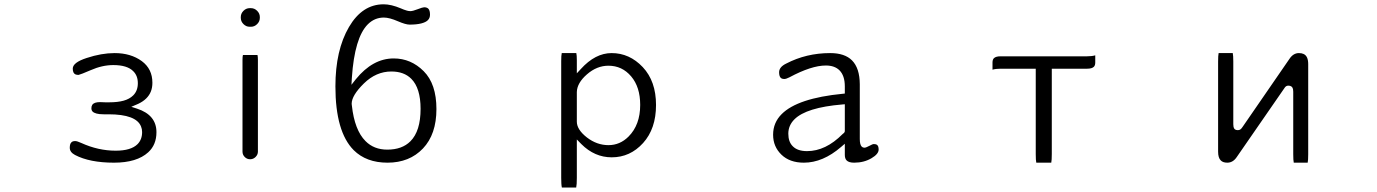

<svg xmlns="http://www.w3.org/2000/svg" viewBox="-20 -731 6283 876"><path d="M453.1 -209.5H475.1Q601.6 -209.5 623.5 -153.8Q628.4 -142.1 628.4 -128.4Q628.4 -94.2 607.4 -73.2Q577.6 -43.5 507.8 -43.5Q428.2 -43.5 351.1 -78.6Q332 -87.4 323.2 -87.4Q311 -87.4 305.7 -81.5Q298.3 -74.7 298.3 -56.6Q298.3 -36.6 322.3 -23.9Q389.2 11.2 500 11.2Q604.5 11.2 656.2 -36.1Q693.8 -70.3 693.8 -127.9Q693.8 -206.5 605 -235.4L579.1 -243.7L610.8 -257.3Q654.3 -277.8 668.5 -314Q675.3 -331.5 675.3 -353.5Q675.3 -416.5 627 -452.1Q576.7 -488.8 502.9 -488.8Q442.9 -488.8 375 -466.3Q312 -445.8 312 -418Q312 -397 324.2 -391.6Q330.1 -389.2 338.4 -389.2Q349.1 -391.6 393.1 -410.6Q446.3 -434.1 497.1 -434.1Q560.5 -434.1 587.9 -406.2Q608.9 -385.7 608.9 -351.3Q608.9 -316.9 587.9 -295.9Q571.3 -279.3 544.2 -271.7Q517.1 -264.2 478.5 -264.2H460L436.5 -265.1Q408.7 -265.1 400.9 -252.4Q397 -246.6 397 -237.1Q397 -227.5 402.8 -221.7Q408.2 -216.3 420.4 -212.9Q432.6 -209.5 453.1 -209.5Z M1088.4 -480Q1086.4 -473.6 1086.4 -458V-39.1Q1086.4 -24.9 1096.7 -14.6Q1106.9 -4.4 1121.1 -4.4Q1135.7 -4.4 1146.2 -14.9Q1156.7 -25.4 1156.7 -39.1V-458Q1156.7 -472.2 1154.8 -480ZM1119.1 -608.9H1125Q1141.1 -608.9 1153.3 -621.1Q1165.5 -633.3 1165.5 -649.4V-653.3Q1165.5 -669.4 1153.3 -681.6Q1141.1 -693.8 1125 -693.8H1119.1Q1103 -693.8 1090.8 -681.6Q1078.6 -669.4 1078.6 -653.3V-649.4Q1078.6 -633.3 1090.8 -621.1Q1103 -608.9 1119.1 -608.9Z M1731.4 -650.9Q1756.8 -650.9 1795.9 -633.8Q1831.1 -618.7 1848.6 -618.7Q1880.4 -618.7 1901.6 -624Q1922.9 -629.4 1932.4 -639.2Q1941.9 -648.9 1941.9 -664.1Q1941.9 -683.6 1934.1 -691.4Q1927.7 -697.8 1915 -697.8Q1908.2 -697.8 1885.7 -689Q1863.3 -680.2 1852.5 -680.2Q1844.7 -680.2 1836.4 -682.6Q1822.8 -686.5 1808.6 -692.9Q1764.6 -711.4 1730.5 -711.4Q1632.8 -711.4 1572.3 -607.9Q1510.3 -502 1510.3 -336.9Q1510.3 -129.9 1593.8 -45.9Q1651.4 11.2 1748 11.2Q1848.1 11.2 1909.7 -53.5Q1971.2 -118.2 1971.2 -233.4Q1971.2 -348.1 1913.1 -406.2Q1855 -464.4 1776.4 -464.4Q1680.7 -464.4 1603.5 -369.6L1583.5 -344.2L1585.4 -376.5Q1597.7 -559.6 1658.2 -620.1Q1689 -650.9 1731.4 -650.9ZM1585.4 -249.5ZM1584.5 -257.8Q1584.5 -295.4 1640.1 -350.1Q1695.8 -404.8 1765.6 -404.8Q1823.2 -404.8 1856.4 -371.6Q1898.9 -329.1 1898.9 -234.4Q1898.9 -132.8 1852.5 -86.4Q1814.5 -48.3 1747.1 -48.3Q1686 -48.3 1647.5 -87.4Q1597.7 -137.2 1585.4 -249.5L1584.5 -256.8Z M2611.8 -175.8V-310.5V-311Q2612.8 -352.5 2658 -391.8Q2703.1 -431.2 2755.9 -431.2Q2818.4 -431.2 2859.6 -382.6Q2900.9 -334 2900.9 -252.4Q2900.9 -161.1 2847.7 -107.9Q2808.6 -68.8 2756.1 -68.8Q2703.6 -68.8 2658.2 -103.5Q2611.8 -139.6 2611.8 -175.8ZM2608.9 124.5Q2611.8 112.3 2611.8 80.1V-94.7Q2630.9 -75.2 2632.3 -73.7Q2692.9 -13.2 2771 -13.2Q2855 -13.2 2914.1 -78.4Q2973.1 -143.6 2973.1 -252Q2973.1 -360.4 2912.6 -424.8Q2852.1 -488.8 2770.5 -488.8Q2695.8 -488.8 2629.9 -416L2611.8 -396.5V-456.1Q2611.8 -479.5 2609.4 -488.8H2543Q2540.5 -478.5 2540.5 -452.1V80.1Q2540.5 112.3 2543.5 124.5Z M3834.5 -255.4V-132.8Q3834.5 -128.4 3830.6 -124.5Q3828.6 -122.6 3824.2 -119.1Q3747.1 -41.5 3662.1 -41.5Q3618.7 -41.5 3597.2 -63.5Q3576.7 -83.5 3576.7 -121.1Q3576.7 -158.7 3604.5 -186.5Q3658.7 -240.7 3823.2 -254.4ZM3834.5 -75.2V-24.4Q3834.5 -7.3 3842.8 1Q3853 11.2 3877 11.2Q3921.9 11.2 3956.5 -9.3Q3988.8 -28.3 3988.8 -48.8Q3988.8 -65.4 3980.5 -70.8Q3975.6 -73.7 3966.8 -73.7Q3960.9 -73.7 3948.2 -66.4Q3931.2 -57.1 3923.8 -57.1Q3916.5 -57.1 3911.6 -62Q3902.8 -70.8 3902.8 -96.7V-346.7Q3902.3 -420.4 3867.2 -455.6Q3834 -488.8 3767.6 -488.8Q3658.7 -488.8 3566.9 -440.9Q3534.7 -425.3 3534.7 -401.4Q3534.7 -383.3 3542 -376Q3547.4 -370.6 3558.6 -370.6Q3566.9 -370.6 3582 -378.4Q3682.1 -432.1 3748 -432.1Q3788.1 -432.1 3810.1 -410.2Q3834.5 -385.7 3834.5 -336.9V-304.2L3825.2 -303.2Q3619.1 -283.2 3546.4 -210.4Q3507.3 -171.4 3507.3 -116.2Q3507.3 -62 3545.2 -25.4Q3583 11.2 3647.5 11.2Q3734.4 11.2 3817.4 -60.5ZM3824.2 -119.1 3824.7 -119.6Q3824.2 -119.6 3824.2 -119.1Z M4776.4 11.2Q4778.8 0.5 4778.8 -28.3V-417.5H4939.5Q4961.9 -417.5 4970.7 -426.3Q4977.1 -432.6 4977.1 -445.8V-478.5Q4961.9 -474.1 4939.5 -474.1H4544.9Q4523.4 -474.1 4514.6 -465.3Q4508.3 -459 4508.3 -445.8V-413.1Q4522.9 -417.5 4544.9 -417.5H4705.6V-28.3Q4705.6 0.5 4708 11.2Z M5540 -488.8Q5537.6 -478 5537.6 -450.2V-39.1Q5537.6 -10.7 5549.8 1Q5559.6 11.2 5579.6 11.2Q5606 11.2 5623.5 -15.6L5837.9 -325.7Q5841.3 -331.5 5843.3 -333.5Q5846.2 -336.4 5847.7 -337.4Q5852.5 -340.3 5857.9 -340.3Q5876 -340.3 5879.4 -324.2Q5880.4 -319.3 5880.4 -312.5V-27.3Q5880.4 0.5 5882.8 11.2H5946.3Q5948.7 0.5 5948.7 -27.3V-438.5Q5948.7 -475.6 5927.2 -484.9Q5918.9 -488.8 5906.2 -488.8Q5880.4 -488.8 5862.8 -461.9L5648.9 -151.4Q5643.1 -142.6 5638.4 -139.9Q5633.8 -137.2 5627 -137.2Q5610.4 -137.2 5607.9 -152.8Q5606.9 -157.2 5606.9 -164.1V-450.2Q5606.9 -478 5604.5 -488.8Z"/></svg>

Font: YuPearl-ExtraLight
Style: ExtraLight
Weight: 200
Designer: Max Yao
Foundry: Max-Everyday
Version: Version 1.011; ttfautohint (v1.8.3)